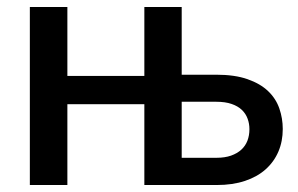

<svg xmlns="http://www.w3.org/2000/svg" viewBox="-20 -530 855 550"><path d="M600.5 -78Q624 -78 641.8 -84.2Q659.5 -90.5 671.2 -101.2Q683 -112 688.8 -127Q694.5 -142 694.5 -160Q694.5 -176 689.2 -190.2Q684 -204.5 672.8 -215.2Q661.5 -226 643.5 -232.2Q625.5 -238.5 599.5 -238.5H500.5V-78ZM599.5 -316Q652.5 -316 689 -303.2Q725.5 -290.5 748 -269Q770.5 -247.5 780.2 -219.2Q790 -191 790 -160.5Q790 -125 777.5 -95.8Q765 -66.5 741 -45Q717 -23.5 681.8 -11.8Q646.5 0 601 0H393.5V-231.5H173V0H65.5V-510H173V-312.5H393.5V-510H500.5V-316Z"/></svg>

Font: Lato SemiBold
Style: Regular
Weight: 600
Designer: Lukasz Dziedzic with Adam Twardoch and Botio Nikoltchev
Foundry: tyPoland Lukasz Dziedzic
Version: Version 2.015; 2015-08-06; http://www.latofonts.com/